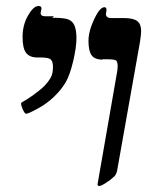

<svg xmlns="http://www.w3.org/2000/svg" viewBox="-20 -607 536 638"><path d="M159 -553 154 -548Q194 -548 208 -542Q222 -536 228 -521Q234 -506 234 -479Q234 -450 223 -403Q212 -357 198 -333Q183 -308 159 -285Q135 -262 105 -246Q74 -229 67 -229Q62 -229 56 -243Q50 -256 50 -263Q50 -266 56 -269Q66 -274 89 -290Q115 -309 127 -321Q140 -334 149 -350Q156 -363 156 -385Q156 -402 149 -409Q142 -416 115 -416H104Q79 -416 67 -431Q55 -446 55 -484Q55 -524 73 -555Q91 -587 108 -587Q118 -587 118 -579L115 -564Q115 -553 130 -553ZM322 -410 320 -409Q294 -409 284 -424Q274 -438 274 -471Q274 -494 283 -519Q292 -544 304 -564Q316 -583 327 -583Q334 -583 334 -574L332 -561Q332 -547 349 -547H391Q423 -547 436 -537Q449 -527 449 -504Q449 -492 445 -467L369 -39Q366 -27 360 -21Q356 -17 346 -9Q318 11 311 11Q304 11 304 6L370 -373L371 -387Q371 -404 364 -407Q356 -410 340 -410Z"/></svg>

Font: Libra Serif Modern
Style: Bold Italic
Weight: 700
Italic angle: -12°
Designer: Stefan Peev, Context Ltd
Foundry: Stefan Peev, Context Ltd
Version: Version 1.000